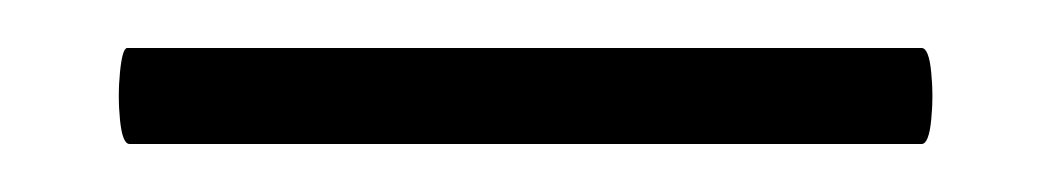

<svg xmlns="http://www.w3.org/2000/svg" viewBox="-20 16 438 80"><path d="M34 76Q31 76 30 66Q29 56 30 46Q31 36 33 36H364Q367 36 368 46Q369 56 368 66Q367 76 364 76Z"/></svg>

Font: Cormorant Infant Light
Style: Regular
Weight: 400
Version: Version 4.001